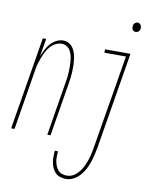

<svg xmlns="http://www.w3.org/2000/svg" viewBox="-123 -767 822 1061"><g transform="rotate(10 287.5 -237.0)"><path d="M-25 0 61 -520H80L63 -421Q71 -440 80.5 -458.5Q90 -477 103.5 -492.5Q117 -508 136 -518Q155 -528 174 -528Q191 -528 206 -520Q221 -512 230 -498.5Q239 -485 244 -469Q249 -453 251 -436Q253 -419 253.5 -401.5Q254 -384 253 -366.5Q252 -349 250 -331.5Q248 -314 245 -297L196 0H178L227 -300Q230 -315 232 -331Q234 -347 234.5 -362.5Q235 -378 235 -393.5Q235 -409 233.5 -424Q232 -439 228.5 -453.5Q225 -468 217.5 -481Q210 -494 197 -501.5Q184 -509 169 -509Q155 -509 140.5 -503Q126 -497 114.5 -486Q103 -475 94.5 -462Q86 -449 79.5 -435.5Q73 -422 68 -408Q63 -394 58.5 -379.5Q54 -365 51.5 -350.5Q49 -336 47 -322L-6 0ZM560 -644Q555 -644 549.5 -646.5Q544 -649 541.5 -654Q539 -659 538.5 -664.5Q538 -670 539 -676Q540 -685 547 -691Q554 -697 562 -697Q568 -697 573 -694Q578 -691 580.5 -686Q583 -681 584 -675.5Q585 -670 584 -664Q582 -655 575.5 -649.5Q569 -644 560 -644ZM322 223Q305 223 289 218Q273 213 262 202Q251 191 244.5 176.5Q238 162 235 146Q232 130 232.5 113.5Q233 97 234 80H252Q251 94 250.5 108.5Q250 123 252.5 136.5Q255 150 260 162.5Q265 175 274 185Q283 195 296 199.5Q309 204 324 204Q338 204 352 198Q366 192 377 181.5Q388 171 397 158.5Q406 146 412 132.5Q418 119 423.5 105Q429 91 432.5 77Q436 63 439 49Q442 35 444 21L531 -501H410V-520H553L463 24Q459 45 454 66Q449 87 442 107.5Q435 128 424.5 148Q414 168 398.5 185Q383 202 363 212.5Q343 223 322 223Z"/></g></svg>

Font: Iosevka Thin Extended Oblique
Style: Regular
Weight: 100
Width: 7
Italic angle: -9°
Monospace: yes
Designer: Belleve Invis
Foundry: Belleve Invis
Version: Version 32.5.0; ttfautohint (v1.8.4)